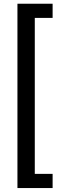

<svg xmlns="http://www.w3.org/2000/svg" viewBox="-20 -832 305 1005"><path d="M255.4 -738.3H162.1V78.1H255.4V152.3H71.3V-812.5H255.4Z"/></svg>

Font: Vazir FD
Style: FD
Weight: 400
Foundry: Based on Dejavu fonts, by Saber Rastikerdar
Version: Version 26.0.0